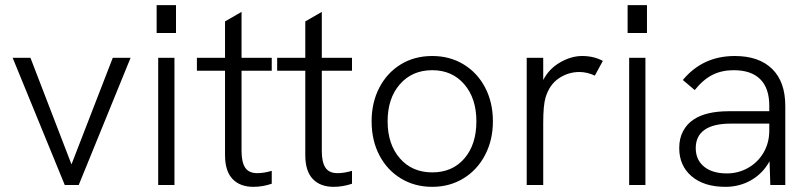

<svg xmlns="http://www.w3.org/2000/svg" viewBox="-20 -717 3135 744"><path d="M29 -493H98L257 -80L417 -493H486L285 0H231Z M593 -493H656V0H593ZM587 -697H662V-589H587Z M852 -116V-443H743V-493H852V-634L916 -671V-493H1033V-443H916V-131Q916 -89 930 -67.5Q944 -46 977 -46Q1002 -46 1033 -55V-5Q997 7 962 7Q910 7 881 -23.5Q852 -54 852 -116Z M1163 -116V-443H1054V-493H1163V-634L1227 -671V-493H1344V-443H1227V-131Q1227 -89 1241 -67.5Q1255 -46 1288 -46Q1313 -46 1344 -55V-5Q1308 7 1273 7Q1221 7 1192 -23.5Q1163 -54 1163 -116Z M1420 -247Q1420 -320 1450 -377.5Q1480 -435 1533 -467.5Q1586 -500 1655 -500Q1723 -500 1776.5 -467.5Q1830 -435 1860 -377.5Q1890 -320 1890 -247Q1890 -174 1859.5 -116Q1829 -58 1775.5 -25.5Q1722 7 1655 7Q1587 7 1533.5 -25.5Q1480 -58 1450 -115.5Q1420 -173 1420 -247ZM1826 -247Q1826 -336 1779 -390.5Q1732 -445 1655 -445Q1577 -445 1529.5 -390.5Q1482 -336 1482 -247Q1482 -158 1529.5 -103.5Q1577 -49 1655 -49Q1733 -49 1779.5 -103Q1826 -157 1826 -247Z M2021 -493H2085V-407Q2107 -450 2150 -475Q2193 -500 2236 -500Q2281 -500 2316 -481L2285 -424Q2255 -438 2225 -438Q2182 -438 2145.5 -413.5Q2109 -389 2094 -339Q2085 -309 2085 -241V0H2021Z M2418 -493H2481V0H2418ZM2412 -697H2487V-589H2412Z M2962 -92Q2936 -45 2891 -19Q2846 7 2791 7Q2708 7 2660 -34Q2612 -75 2612 -143Q2612 -181 2627 -209Q2642 -237 2668 -254Q2716 -286 2804 -286H2961V-307Q2961 -375 2926 -410Q2891 -445 2823 -445Q2777 -445 2741 -427Q2705 -409 2672 -368L2626 -407Q2703 -500 2827 -500Q2921 -500 2972 -450Q3023 -400 3023 -307V0H2965ZM2797 -45Q2841 -45 2879 -66.5Q2917 -88 2939 -126Q2961 -164 2961 -211V-238H2812Q2743 -238 2709 -213Q2676 -189 2676 -143Q2676 -98 2708 -71.5Q2740 -45 2797 -45Z"/></svg>

Font: Hanken Grotesk Light
Style: Regular
Weight: 300
Designer: Alfredo Marco Pradil
Foundry: Hanken Design Co.
Version: Version 3.014